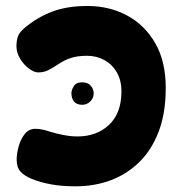

<svg xmlns="http://www.w3.org/2000/svg" viewBox="-20 -623 627 656"><path d="M238.3 13.6Q190.9 13.6 154.6 6.9Q118.2 0.2 87.6 -12.1Q63 -22.4 49.9 -36.9Q36.9 -51.3 36.9 -78.2Q36.9 -96 43.1 -120.4Q49.3 -144.8 63.4 -163.8Q77.6 -182.9 101.4 -182.9Q113.1 -182.9 126.3 -180Q139.4 -177.1 151.9 -172.8Q172.8 -166.3 197.5 -161.6Q222.2 -156.8 245 -156.8Q276.7 -156.8 303.6 -166.5Q330.6 -176.2 351.3 -195.2Q372.1 -214.1 383.5 -242.9Q394.9 -271.7 394.9 -310.6Q394.9 -349.3 378.8 -376.5Q362.7 -403.7 335.9 -418.1Q309.2 -432.4 278 -432.4Q245.4 -432.4 222.8 -425.2Q200.2 -417.9 177.1 -402.3Q156.3 -388.4 142.3 -382Q128.2 -375.6 110.2 -375.6Q96.8 -375.6 79.2 -388.4Q61.7 -401.2 48.9 -422.1Q36.2 -442.9 36.2 -465.2Q36.2 -484 41.3 -498.6Q46.3 -513.1 64.3 -527.8Q107.2 -563.9 158.2 -583.2Q209.1 -602.6 278.7 -602.6Q352.7 -602.6 413.1 -570.7Q473.4 -538.8 509.9 -476.4Q546.3 -414.1 546.3 -322.2Q546.3 -237.7 522.6 -174.6Q498.9 -111.6 456.5 -69.8Q414.1 -28 358.6 -7.2Q303 13.6 238.3 13.6ZM224 -304.7Q224 -315.4 232.2 -328.6Q240.3 -341.8 260.9 -341.8Q280.2 -341.8 290.2 -329.9Q300.1 -318 300.1 -304.7Q300.1 -288.1 288.6 -276.6Q277 -265 261.4 -265Q242 -265 233 -276.1Q224 -287.1 224 -304.7Z"/></svg>

Font: Playpen Sans Hebrew
Style: Regular
Weight: 400
Designer: Tom Grace, Laura Meseguer, Veronika Burian, José Scaglione
Foundry: TypeTogether
Version: Version 2.000